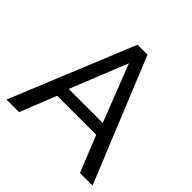

<svg xmlns="http://www.w3.org/2000/svg" viewBox="-180 -874 1037 1037"><g transform="rotate(45 338.5 -355.0)"><path d="M301 -710H377L667 0H571L487 -208H189L106 0H10ZM467 -278 339 -606 207 -278Z"/></g></svg>

Font: Raleway-v4020 Medium
Style: Regular
Weight: 500
Designer: Matt McInerney, Pablo Impallari, Rodrigo Fuenzalida
Foundry: Matt McInerney, Pablo Impallari, Rodrigo Fuenzalida
Version: Version 4.020;PS 004.020;hotconv 1.0.88;makeotf.lib2.5.64775